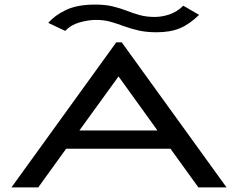

<svg xmlns="http://www.w3.org/2000/svg" viewBox="-20 -819 1040 839"><path d="M847 0 725 -169H269L147 0H30L488 -634H512L970 0ZM498 -485 327 -249H668ZM781 -794 850 -754Q808 -713 766 -695.5Q724 -678 664 -678Q619 -678 584.5 -686Q550 -694 520.5 -705Q491 -716 462.5 -724Q434 -732 400 -732Q366 -732 327.5 -721Q289 -710 265 -684L191 -719Q219 -752 268.5 -775.5Q318 -799 396 -799Q440 -799 473 -791Q506 -783 534 -772Q562 -761 591 -753Q620 -745 656 -745Q688 -745 720.5 -756Q753 -767 781 -794Z"/></svg>

Font: Inconsolata UltraExpanded Medium
Style: Regular
Weight: 500
Width: 9
Monospace: yes
Designer: Raph Levien, Cyreal, Brenton Simpson
Foundry: Raph Levien, Cyreal, Google
Version: Version 3.001; ttfautohint (v1.8.2.53-6de2)